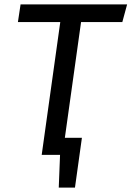

<svg xmlns="http://www.w3.org/2000/svg" viewBox="-20 -709 602 879"><path d="M351.1 -607.9 276.9 -78.1H355L323.2 149.9H249L254.9 0H170.9L255.9 -607.9H62L74.2 -689H562L540 -607.9Z"/></svg>

Font: FiraSans-Italic
Style: Italic
Weight: 400
Italic angle: -8°
Designer: Carrois Corporate & Edenspiekermann AG
Foundry: Carrois Corporate GbR & Edenspiekermann AG
Version: Version 3.106;PS 003.106;hotconv 1.0.70;makeotf.lib2.5.58329